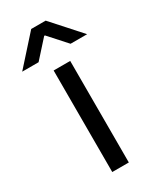

<svg xmlns="http://www.w3.org/2000/svg" viewBox="-232 -801 716 863"><g transform="rotate(-30 125.5 -369.5)"><path d="M82 -527H168V0H82ZM88 -739H163L294 -593H208L127 -683H123L42 -593H-43Z"/></g></svg>

Font: Lopes Sans
Style: Regular
Weight: 400
Designer: Gabriel Lam, Diego Maldonado
Foundry: TypeRant, Foresti Design
Version: Version 4.000